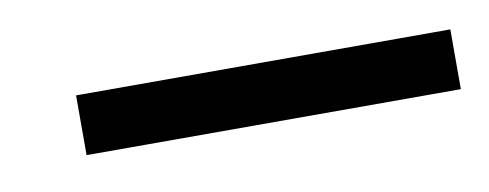

<svg xmlns="http://www.w3.org/2000/svg" viewBox="-25 -682 382 150"><g transform="rotate(-10 166.5 -606.5)"><path d="M331 -583H39H36.6V-585.5V-628V-630.4H39H331H333.5V-628V-585.5V-583Z"/></g></svg>

Font: RIT Uroob
Style: 

Weight: 700
Designer: Hussain K H
Foundry: RIT
Version: 2.1.1